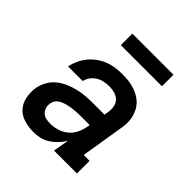

<svg xmlns="http://www.w3.org/2000/svg" viewBox="-195 -847 990 990"><g transform="rotate(45 300.0 -352.0)"><path d="M203 8Q169 8 136 -1.5Q103 -11 81.5 -34.5Q60 -58 53 -91.5Q46 -125 51 -160Q56 -187 69.5 -212.5Q83 -238 105.5 -256.5Q128 -275 154.5 -286.5Q181 -298 208.5 -304.5Q236 -311 263 -313Q290 -315 317 -315H399L403 -340Q406 -359 402.5 -378.5Q399 -398 386 -411.5Q373 -425 354 -430.5Q335 -436 315 -436Q297 -436 278 -432.5Q259 -429 242 -419Q225 -409 213 -393Q201 -377 197 -358H90Q95 -383 106 -406.5Q117 -430 133.5 -450.5Q150 -471 171.5 -486.5Q193 -502 217 -511.5Q241 -521 266 -524.5Q291 -528 315 -528Q337 -528 358 -526Q379 -524 399 -518Q419 -512 437 -502.5Q455 -493 469.5 -479Q484 -465 493.5 -447Q503 -429 508 -409Q513 -389 512.5 -367.5Q512 -346 508 -325L470 -92H513V0H346L361 -86Q348 -65 331 -47Q314 -29 293.5 -16Q273 -3 250 2.5Q227 8 204 8ZM234 -84Q259 -84 285.5 -92Q312 -100 333 -118Q354 -136 365.5 -161Q377 -186 381 -212L383 -223H317Q306 -223 294.5 -222.5Q283 -222 272 -221Q261 -220 250 -218Q239 -216 227.5 -213.5Q216 -211 205 -206.5Q194 -202 184 -195.5Q174 -189 167.5 -178.5Q161 -168 160 -157Q157 -142 161.5 -126.5Q166 -111 176.5 -101Q187 -91 202.5 -87.5Q218 -84 234 -84ZM205 -628V-712H505V-628Z"/></g></svg>

Font: Iosevka Etoile SmBdObl
Style: Regular
Weight: 600
Italic angle: -9°
Designer: Belleve Invis
Foundry: Belleve Invis
Version: Version 15.5.2; ttfautohint (v1.8.4)